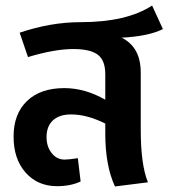

<svg xmlns="http://www.w3.org/2000/svg" viewBox="-20 -658 619 693"><path d="M488 -396V-190Q488 -63 514 0L395 15Q360 -60 360 -176V-212Q294 -245 237 -245Q194 -245 171 -223.5Q148 -202 148 -163Q148 -129 166.5 -105.5Q185 -82 213 -82Q228 -82 261 -87L271 -3Q235 14 186 14Q116 14 72.5 -35Q29 -84 29 -165Q29 -247 77.5 -293.5Q126 -340 212 -340Q287 -340 360 -298V-390Q360 -440 333 -460.5Q306 -481 245 -481Q177 -481 81 -452L51 -540Q163 -578 271 -578Q437 -578 529 -638L568 -553Q516 -527 419 -522Q488 -488 488 -396Z"/></svg>

Font: FiraGO Medium
Style: Regular
Weight: 500
Designer: bBox Type
Foundry: bBox Type GmbH
Version: Version 1.001;PS 001.001;hotconv 1.0.88;makeotf.lib2.5.64775